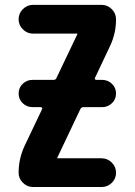

<svg xmlns="http://www.w3.org/2000/svg" viewBox="-20 -750 540 770"><path d="M387.7 -730.5Q411.1 -730.5 428.2 -713.4Q445.3 -696.3 445.3 -672.9V-671.9Q445.3 -615.2 420.9 -564.5L361.3 -438.5Q357.4 -430.7 366.2 -429.7H389.6Q412.1 -429.7 428.7 -414.1Q445.3 -398.4 445.3 -375Q445.3 -351.6 428.7 -335.9Q412.1 -320.3 389.6 -320.3H314.5Q305.7 -320.3 301.8 -311.5L210 -118.2V-116.2Q210 -115.2 210.9 -115.2H387.7Q411.1 -115.2 428.2 -98.1Q445.3 -81.1 445.3 -57.6V-56.6Q445.3 -33.2 428.2 -16.6Q411.1 0 387.7 0H112.3Q88.9 0 71.8 -17.1Q54.7 -34.2 54.7 -56.6V-57.6Q54.7 -114.3 79.1 -166L148.4 -311.5Q152.3 -319.3 142.6 -320.3H110.4Q87.9 -320.3 71.3 -335.9Q54.7 -351.6 54.7 -375Q54.7 -398.4 71.3 -414.1Q87.9 -429.7 110.4 -429.7H195.3Q204.1 -429.7 207 -438.5L290 -612.3V-614.3Q290 -615.2 289.1 -615.2H112.3Q88.9 -615.2 71.8 -632.3Q54.7 -649.4 54.7 -671.9V-672.9Q54.7 -696.3 71.8 -713.4Q88.9 -730.5 112.3 -730.5Z"/></svg>

Font: Rounded Mgen+ 2m bold
Style: Bold
Weight: 700
Designer: [Source Han Sans]
Ryoko NISHIZUKA  (kana & ideographs); Paul D. Hunt (Latin, Greek & Cyrillic); Wenlong ZHANG  (bopomofo
Version: Version 1.059.20150602